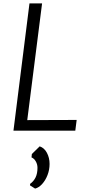

<svg xmlns="http://www.w3.org/2000/svg" viewBox="-20 -767 518 1127"><path d="M422 0H59L153 -747H227L140 -62L430 -63ZM186 340 156 321 157 312Q177.5 297.5 188.8 274.5Q200 251.5 200 218Q200 197.5 190 180.2Q180 163 165 157L167 137L213 92Q240 101 255.5 130.2Q271 159.5 271 195Q271 229.5 259 260.5Q247 291.5 227.5 313Q208 334.5 186 340Z"/></svg>

Font: Merriweather Sans Variable Regular
Style: Italic
Weight: 300
Italic angle: -8°
Designer: Eben Sorkin
Foundry: Eben Sorkin
Version: Version 2.001